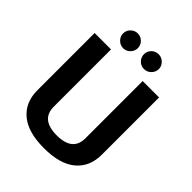

<svg xmlns="http://www.w3.org/2000/svg" viewBox="-247 -1019 1167 1167"><g transform="rotate(45 337.0 -435.5)"><path d="M60 -208V-700H201V-208Q201 -97 337 -97Q473 -97 473 -208V-700H614V-208Q614 -104 544 -45.5Q474 13 337 13Q200 13 130 -45.5Q60 -104 60 -208ZM184 -821Q184 -847 203 -865.5Q222 -884 248 -884Q273 -884 292 -865.5Q311 -847 311 -821Q311 -795 292.5 -776Q274 -757 248 -757Q222 -757 203 -776Q184 -795 184 -821ZM363 -821Q363 -847 381.5 -865.5Q400 -884 427 -884Q453 -884 472 -865Q491 -846 491 -821Q491 -795 472 -776Q453 -757 427 -757Q400 -757 381.5 -776Q363 -795 363 -821Z"/></g></svg>

Font: KoHo
Style: Bold
Weight: 700
Designer: Cadson Demak & Katatrad Team
Foundry: Cadson Demak Co.,Ltd.
Version: Version 1.000; ttfautohint (v1.6)